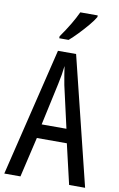

<svg xmlns="http://www.w3.org/2000/svg" viewBox="-102 -998 653 1053"><g transform="rotate(10 225.0 -471.5)"><path d="M361 0 309 -223H142L90 0H0L173 -714H274L450 0ZM240 -535Q235 -563 230.5 -589Q226 -615 223 -638Q218 -590 206 -536L155 -301H293ZM354 -934Q342 -913 318 -884.5Q294 -856 267.5 -828.5Q241 -801 220 -783H168V-794Q226 -876 257 -943H354Z"/></g></svg>

Font: Noto Sans Khmer UI ExtraCondensed
Style: Regular
Weight: 400
Width: 2
Designer: Danh Hong and the Monotype Design Team
Foundry: Monotype Imaging Inc.
Version: Version 2.002; ttfautohint (v1.8.4.7-5d5b)